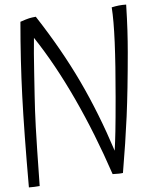

<svg xmlns="http://www.w3.org/2000/svg" viewBox="-20 -777 656 837"><path d="M131 -360Q132 -299 136 -223Q140 -147 153 34Q142 36 130.5 37.5Q119 39 106 40Q85 -202 77 -358Q69 -514 69 -682Q96 -694 107.5 -697.5Q119 -701 136 -704Q249 -560 330 -421.5Q411 -283 480 -120Q482 -157 483 -204.5Q484 -252 484 -353Q484 -496 480 -592.5Q476 -689 467 -745Q483 -750 498 -753Q513 -756 530 -757Q534 -693 535.5 -644Q537 -595 537 -549Q537 -383 532 -269Q527 -155 516 -23Q508 -21 498 -20Q488 -19 471 -18Q395 -193 307.5 -345Q220 -497 128 -612Q127 -553 129 -461Q131 -369 131 -360Z"/></svg>

Font: Atma Light
Style: Regular
Weight: 300
Designer: Gregori Vincens, Jeremie Hornus, Riccardo Olocco, Yoann Minet.
Foundry: black foundry
Version: Version 1.102;PS 1.100;hotconv 1.0.86;makeotf.lib2.5.63406